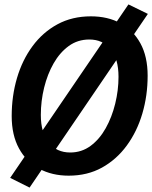

<svg xmlns="http://www.w3.org/2000/svg" viewBox="-20 -784 690 870"><path d="M291 12Q216 12 157.5 -19.5Q99 -51 66 -111.5Q33 -172 33 -258Q33 -349 57 -430.5Q81 -512 127.5 -575Q174 -638 240.5 -674Q307 -710 392 -710Q468 -710 525.5 -679Q583 -648 616 -588Q649 -528 649 -441Q649 -351 625 -269.5Q601 -188 554.5 -124.5Q508 -61 442 -24.5Q376 12 291 12ZM298 -93Q350 -93 390.5 -123Q431 -153 459 -203Q487 -253 502 -314Q517 -375 517 -436Q517 -518 481 -561.5Q445 -605 385 -605Q332 -605 291.5 -575.5Q251 -546 223 -497Q195 -448 180 -387Q165 -326 165 -263Q165 -182 201 -137.5Q237 -93 298 -93ZM114 66 26 22 562 -764 650 -721Z"/></svg>

Font: Azeret Mono Thin Medium
Style: Italic
Weight: 500
Italic angle: -12°
Version: Version 1.002